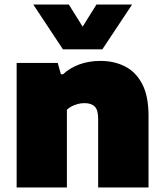

<svg xmlns="http://www.w3.org/2000/svg" viewBox="-20 -828 726 848"><path d="M53.5 0V-550H235L249 -500H258.5Q289 -528.5 331.2 -543.8Q373.5 -559 423.5 -559Q485 -559 533 -534.2Q581 -509.5 608.5 -456.2Q636 -403 636 -316.5V0H413.5V-303Q413.5 -343 398 -357.8Q382.5 -372.5 353.5 -372.5Q338 -372.5 323.5 -368.8Q309 -365 296.8 -358.5Q284.5 -352 275.5 -343.5V0ZM258 -610 127 -808H284L360.5 -685.5H329.5L406 -808H563.5L432 -610Z"/></svg>

Font: Encode Sans SemiExpanded Black
Style: Regular
Weight: 900
Width: 6
Designer: Multiple Designers
Foundry: Impallari Type
Version: Version 3.002